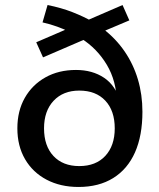

<svg xmlns="http://www.w3.org/2000/svg" viewBox="-20 -734 631 763"><path d="M292 9Q220 9 165 -20Q110 -49 79.5 -101.5Q49 -154 49 -224Q49 -293 78.5 -345Q108 -397 160.5 -426.5Q213 -456 282 -456Q347 -456 393.5 -425Q440 -394 459 -328H444Q443 -412 404.5 -476.5Q366 -541 303 -581H325L151 -506L124 -566L254 -622L255 -608Q235 -618 207.5 -628Q180 -638 149 -645L169 -714Q224 -703 268.5 -685.5Q313 -668 348 -648L319 -650L467 -714L494 -653L385 -607L389 -620Q440 -581 475 -530Q510 -479 528 -418.5Q546 -358 546 -290Q546 -195 516.5 -128.5Q487 -62 430 -26.5Q373 9 292 9ZM295 -74Q361 -74 398.5 -114.5Q436 -155 436 -224Q436 -294 398.5 -334Q361 -374 295 -374Q231 -374 193 -333.5Q155 -293 155 -224Q155 -154 192.5 -114Q230 -74 295 -74Z"/></svg>

Font: NunitoSans_10ptSemiBold
Style: Regular
Weight: 600
Designer: Vernon Adams
Foundry: Vernon Adams
Version: Version 3.101;gftools[0.9.27]